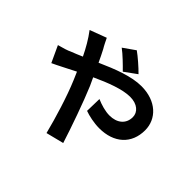

<svg xmlns="http://www.w3.org/2000/svg" viewBox="-189 -1035 1334 1334"><g transform="rotate(45 478.0 -368.0)"><path d="M579.9 -683.9C546.9 -718 489 -768.1 453.8 -793L366.8 -731.9C403.8 -704.9 457 -653.1 490.1 -619ZM122.2 -660.9C161.2 -609.7 192.1 -555 220.2 -497.2C191.1 -485.1 163 -471.9 134.9 -462C120 -453.8 76.7 -440 40.8 -431.1L96.9 -310C137.1 -328.1 197.1 -360.1 264.9 -394.2L290.1 -335.9C338.1 -223 387.1 -60.7 416.9 57.2L547.9 24.1C514.9 -81.7 443.2 -285.2 399.1 -388.1L372.2 -446C473 -492.9 576 -532 649.9 -532C721.9 -532 763.1 -492.9 763.1 -445C763.1 -377.1 712 -338.1 639.9 -338.1C599.1 -338.1 551.8 -351.9 509.9 -370L507.1 -251.1C542.3 -237.9 600.9 -225.1 652 -225.1C796.9 -225.1 888.1 -307.9 888.1 -441.1C888.1 -551.1 800.1 -639.9 653.1 -639.9C556.1 -639.9 442.1 -595.2 327.1 -544C313.2 -576 296.9 -605.8 283 -633.9C272 -650.9 253.2 -690 245 -707Z"/></g></svg>

Font: Karasuma Gothic
Style: Bold
Weight: 700
Designer: Rasmus Andersson / Ryoko Nishizuka
Foundry: Genbu
Version: Version 1.00